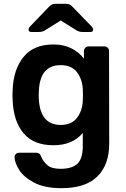

<svg xmlns="http://www.w3.org/2000/svg" viewBox="-20 -762 656 1002"><path d="M301 220Q212 220 157 190.5Q102 161 79 123Q56 85 56 58Q56 48 63 41.5Q70 35 80 35H169Q178 35 184.5 39.5Q191 44 195 56Q206 82 228 100.5Q250 119 296 119Q356 119 384 92.5Q412 66 412 0V-68Q358 -4 259 -4Q155 -4 102.5 -67Q50 -130 46 -239L45 -266L46 -293Q50 -400 103 -465Q156 -530 259 -530Q312 -530 352 -510Q392 -490 418 -456V-495Q418 -506 425.5 -513Q433 -520 443 -520H525Q535 -520 542 -513Q549 -506 549 -495L550 -13Q550 98 488 159Q426 220 301 220ZM297 -110Q353 -110 381 -146Q409 -182 412 -234Q413 -242 413 -266Q413 -290 412 -298Q409 -350 381 -386Q353 -422 297 -422Q189 -422 183 -290L182 -266Q182 -110 297 -110ZM144 -595Q129 -595 129 -608Q129 -616 138 -625L235 -726Q245 -736 252 -739Q259 -742 269 -742H325Q335 -742 342.5 -739Q350 -736 359 -726L457 -625Q466 -616 466 -608Q466 -595 451 -595H413Q395 -595 382 -602L297 -655L212 -602Q199 -595 181 -595Z"/></svg>

Font: Rubik AZ
Style: Regular
Weight: 500
Designer: Hubert and Fischer
Foundry: Hubert & Fischer
Version: Version 2.000